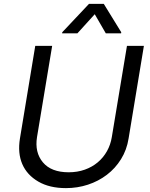

<svg xmlns="http://www.w3.org/2000/svg" viewBox="-20 -966 781 999"><path d="M83.8 -245.7 163.4 -727.3H251.4L172.6 -252.8Q159.8 -173.3 203.1 -121.4Q246.4 -69.6 337.4 -69.6Q382.8 -69.6 421.2 -83.3Q459.5 -96.9 488.6 -121.4Q517.8 -146 536.6 -179.5Q555.4 -213.1 561.8 -252.8L640.6 -727.3H728.7L649.1 -245.7Q639.6 -185.7 609.7 -137.8Q579.9 -89.8 536 -56.5Q492.2 -23.1 437.5 -5.1Q382.8 12.8 323.2 12.8Q237.9 12.8 179.7 -21Q120.4 -55.4 95.9 -112.4Q71.4 -169.4 83.8 -245.7ZM303.3 -792.6 304 -798.3 443.2 -946H519.9L610.8 -798.3L610.1 -792.6H530.5L473 -892L382.8 -792.6Z"/></svg>

Font: Inter P
Style: Italic
Weight: 400
Italic angle: -9.40001°
Designer: Rasmus Andersson
Foundry: rsms
Version: Version 3.018;git-588b23468